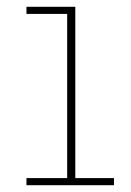

<svg xmlns="http://www.w3.org/2000/svg" viewBox="-20 -546 385 566"><path d="M202 -21H316V0H58V-21H178V-505H58V-526H202Z"/></svg>

Font: Hepta Slab ExtraLight ExtraLight
Style: Regular
Weight: 250
Version: Version 1.102